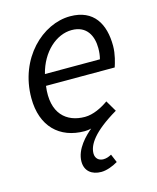

<svg xmlns="http://www.w3.org/2000/svg" viewBox="-107 -573 696 853"><g transform="rotate(-15 240.5 -146.0)"><path d="M259 8C231 31 179 81 179 139C179 183 210 206 253 206C277 206 307 195 330 181L314 143C301 150 290 154 276 154C256 154 240 141 240 118C240 78 273 26 385 -40L355 -91C324 -69 284 -49 246 -49C162 -49 97 -102 114 -227H430C436 -245 448 -283 448 -322C448 -422 406 -498 297 -498C170 -498 37 -374 37 -191C37 -61 113 12 228 12C236 12 248 11 259 8ZM376 -279H123C147 -375 217 -437 288 -437C358 -437 382 -384 382 -329C382 -310 380 -295 376 -279Z"/></g></svg>

Font: Cambridge Sans Italic
Style: Regular
Weight: 400
Italic angle: -11°
Version: Version 2.000;PS 002.000;hotconv 1.0.88;makeotf.lib2.5.64775